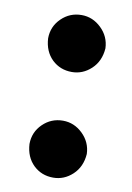

<svg xmlns="http://www.w3.org/2000/svg" viewBox="-70 -599 452 656"><g transform="rotate(10 156.0 -271.0)"><path d="M160.5 11.4Q120 11.4 92 -15.3Q63.6 -42.6 61.1 -88.1Q61.4 -129.3 90.6 -157.7Q119.7 -186.1 160.5 -186.1Q199.2 -186.1 228.7 -157.7Q258.5 -128.9 259.9 -88.1Q256.7 -43 227.3 -15.6Q198.2 11.4 160.5 11.4ZM160.5 -355.1Q120 -355.1 92 -381.7Q63.6 -409.1 61.1 -454.5Q61.4 -495.7 90.6 -524.1Q119.7 -552.6 160.5 -552.6Q199.2 -552.6 228.7 -524.1Q258.5 -495.4 259.9 -454.5Q256.7 -409.4 227.3 -382.1Q198.2 -355.1 160.5 -355.1Z"/></g></svg>

Font: Linik Sans Black
Style: Regular
Weight: 900
Designer: Fonts by Rasmus Andersson / Changes by Cristiano Sobral with parts from Marc Monis
Foundry: rsms
Version: Version 3.020; ttfautohint (v1.6)